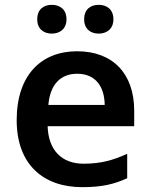

<svg xmlns="http://www.w3.org/2000/svg" viewBox="-20 -764 621 794"><path d="M134 -684C134 -644 161 -625 194 -625C227 -625 255 -644 255 -684C255 -726 227 -744 194 -744C161 -744 134 -726 134 -684ZM328 -684C328 -644 355 -625 388 -625C421 -625 449 -644 449 -684C449 -726 421 -744 388 -744C355 -744 328 -726 328 -684ZM299 -552C149 -552 49 -452 49 -267C49 -82 161 10 320 10C400 10 452 -2 506 -27V-128C447 -101 396 -87 326 -87C234 -87 180 -144 177 -242H535V-306C535 -461 445 -552 299 -552ZM299 -459C376 -459 412 -405 413 -330H180C187 -415 231 -459 299 -459Z"/></svg>

Font: Noto Sans Telugu SemiBold
Style: Regular
Weight: 600
Designer: Jelle Bosma - Monotype Design Team
Foundry: Monotype Imaging Inc.
Version: Version 2.005